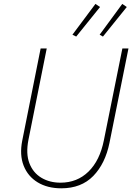

<svg xmlns="http://www.w3.org/2000/svg" viewBox="-20 -972 695 999"><path d="M298.8 7.8Q227.1 7.8 176 -23.2Q125 -54.2 103 -110.1Q81.1 -166 95.7 -240.2L191.4 -719.7H223.1L127.9 -244.1Q113.8 -171.9 133.1 -122.3Q152.3 -72.8 195.3 -47.1Q238.3 -21.5 294.9 -21.5Q381.3 -21.5 440.4 -79.1Q499.5 -136.7 520.5 -242.2L616.7 -719.7H648.4L549.8 -229.5Q527.8 -120.6 465.3 -56.4Q402.8 7.8 298.8 7.8ZM376.5 -781.7 356.9 -791.5 476.6 -951.7 500.5 -935.5ZM515.6 -781.7 498.5 -791.5 616.2 -951.7 639.6 -935.5Z"/></svg>

Font: Reddit Sans ExtraLight
Style: Italic
Weight: 250
Italic angle: -11.25°
Designer: Stephen Hutchings
Version: Version 1.013